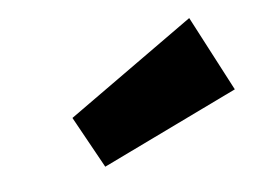

<svg xmlns="http://www.w3.org/2000/svg" viewBox="-41 -911 474 354"><g transform="rotate(-10 195.5 -734.5)"><path d="M331 -856 87 -712 131 -613 391 -712Z"/></g></svg>

Font: Fira Sans Heavy
Style: Italic
Weight: 900
Italic angle: -8°
Designer: bBox Type GmbH & Carrois Corporate GbR & Edenspiekermann AG
Foundry: bBox Type GmbH & Carrois Corporate GbR & Edenspiekermann AG
Version: Version 4.301;PS 004.301;hotconv 1.0.88;makeotf.lib2.5.64775